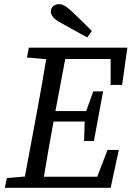

<svg xmlns="http://www.w3.org/2000/svg" viewBox="-20 -898 638 918"><path d="M109 -623 118 -670H589L564 -492H509V-616H292L245 -367H392L426 -461H473L429 -224H382L385 -317H236L235 -311Q211 -182 190 -53H445L494 -181H548L509 0H3L13 -47L99 -54L156 -360Q180 -488 201 -615ZM419 -750 397 -719Q366 -736 335.5 -753Q305 -770 274 -787Q246 -802 234.5 -815.5Q223 -829 223 -843Q223 -859 234.5 -868.5Q246 -878 262 -878Q276 -878 290.5 -869.5Q305 -861 326 -841Q350 -818 373.5 -795.5Q397 -773 419 -750Z"/></svg>

Font: Source Serif 4 SmText
Style: Italic
Weight: 400
Italic angle: -12°
Designer: Frank Grießhammer
Foundry: Adobe
Version: Version 4.005;hotconv 1.1.0;makeotfexe 2.6.0